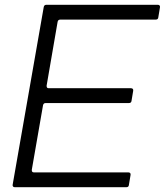

<svg xmlns="http://www.w3.org/2000/svg" viewBox="-20 -783 689 803"><path d="M519 -9Q518 0 508 0H42Q37 0 34.5 -3Q32 -6 33 -11L163 -754Q165 -763 174 -763H640Q645 -763 647.5 -760Q650 -757 649 -752L642 -710Q641 -701 631 -701H232Q223 -701 221 -692L175 -425V-423Q175 -414 184 -414H528Q533 -414 535.5 -411Q538 -408 537 -403L530 -361Q529 -352 519 -352H171Q162 -352 160 -343L113 -73V-71Q113 -62 122 -62H517Q522 -62 524.5 -59Q527 -56 526 -51Z"/></svg>

Font: Open Sauce Two Light Italic
Style: Regular
Weight: 300
Italic angle: -10°
Designer: Alfredo Marco Pradil
Foundry: Creative Sauce Fz LLC
Version: Version 1.477